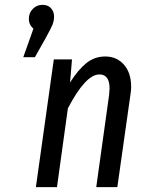

<svg xmlns="http://www.w3.org/2000/svg" viewBox="-20 -772 609 792"><path d="M203 -704Q203 -686 196.5 -670Q190 -654 170 -618L124 -536H76L118 -654Q109 -661 104 -671.5Q99 -682 99 -694Q99 -719 115.5 -735.5Q132 -752 155 -752Q178 -752 190.5 -738Q203 -724 203 -704ZM521 -414Q521 -399 518 -381L464 0H377L430 -380Q432 -400 432 -407Q432 -465 390 -465Q333 -465 260 -325L215 0H128L202 -527H277L269 -432Q302 -484 336 -511.5Q370 -539 414 -539Q462 -539 491.5 -505Q521 -471 521 -414Z"/></svg>

Font: Fira Sans Extra Condensed
Style: Italic
Weight: 400
Width: 3
Italic angle: -8°
Designer: Carrois Corporate & Edenspiekermann AG
Foundry: Carrois Corporate GbR & Edenspiekermann AG
Version: Version 4.203